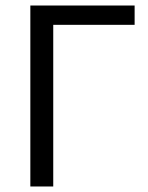

<svg xmlns="http://www.w3.org/2000/svg" viewBox="-20 -676 538 696"><path d="M90 0V-656H468V-586H173V0Z"/></svg>

Font: Source Sans Pro
Style: Regular
Weight: 400
Designer: Paul D. Hunt
Foundry: Adobe Systems Incorporated
Version: Version 2.021;PS 2.000;hotconv 1.0.86;makeotf.lib2.5.63406